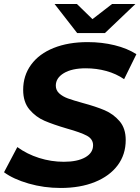

<svg xmlns="http://www.w3.org/2000/svg" viewBox="-28 -921 697 953"><path d="M-8 -66 58 -191Q106 -156 166 -137Q226 -118 289 -118Q356 -118 395 -140Q434 -162 434 -200Q434 -231 403 -247.5Q372 -264 304 -283Q236 -303 193 -321.5Q150 -340 118.5 -377Q87 -414 87 -475Q87 -546 126.5 -600Q166 -654 238.5 -683Q311 -712 407 -712Q478 -712 541 -696.5Q604 -681 649 -652L588 -528Q549 -555 500 -568.5Q451 -582 398 -582Q329 -582 289 -558Q249 -534 249 -496Q249 -473 266 -457.5Q283 -442 309 -432.5Q335 -423 382 -410Q449 -392 492 -373.5Q535 -355 565.5 -319.5Q596 -284 596 -226Q596 -154 556 -100.5Q516 -47 443 -17.5Q370 12 273 12Q190 12 114 -10Q38 -32 -8 -66ZM644 -901 493 -757H355L243 -901H354L431 -826L528 -901Z"/></svg>

Font: Idrija
Style: Bold Italic
Weight: 700
Italic angle: -11.3°
Designer: Julieta Ulanovsky
Foundry: Julieta Ulanovsky
Version: Version 7.200